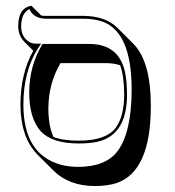

<svg xmlns="http://www.w3.org/2000/svg" viewBox="-20 -577 606 665"><path d="M345.7 -358.4H189.5Q147.5 -287.1 147.5 -200.2Q147.9 -140.6 165 -103Q196.3 -89.8 252.9 -89.8Q346.2 -89.8 380.4 -133.8Q409.7 -172.9 410.2 -249Q409.7 -314.9 396 -351.1Q374 -358.4 345.7 -358.4ZM306.6 67.4Q218.8 66.4 166 14.6L109.4 -42Q51.3 -101.6 50.8 -214.8Q51.3 -323.2 95.2 -401.4L64.9 -431.6Q43.5 -453.6 43 -485.8Q43 -545.9 83.5 -556.2Q83.5 -556.2 88.9 -557.1L122.6 -523.4Q129.9 -522 137.2 -522H271Q345.2 -521 386.2 -481L442.9 -424.3Q502.4 -363.3 502.4 -209.5Q502.4 16.6 383.8 57.1Q351.6 67.4 306.6 67.4ZM250 1Q344.7 1 386.2 -52.2Q435.5 -116.7 436 -266.1Q436 -465.3 335.4 -502Q307.6 -511.7 271 -512.2H137.2Q95.7 -513.7 82 -545.4Q53.7 -532.2 53.2 -485.8Q53.2 -453.1 76.2 -435.1Q87.9 -425.8 104 -425.8H122.6L112.3 -410.6Q61 -330.6 61 -214.8Q61 -43 189.5 -6.8Q218.3 1 250 1ZM289.1 -424.8Q390.6 -424.8 412.6 -329.1Q419.9 -295.9 419.9 -249Q419.9 -110.8 319.3 -86.4Q291.5 -80.1 252.9 -80.1Q159.7 -80.1 120.6 -123Q81.1 -168 81.1 -256.8Q81.5 -347.2 124.5 -419.9L127.4 -424.8Z"/></svg>

Font: Linux Biolinum Shadow O
Style: Regular
Weight: 400
Designer: Philipp H. Poll
Foundry: Philipp H. Poll
Version: Version 1.0.4